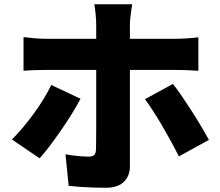

<svg xmlns="http://www.w3.org/2000/svg" viewBox="-20 -831 1040 906"><path d="M604 -811Q603 -804 600 -786Q597 -768 595 -748Q593 -728 593 -714Q593 -683 593 -646Q593 -609 593 -572Q593 -535 593 -503Q593 -483 593 -448Q593 -413 593 -369.5Q593 -326 593 -279Q593 -232 593 -187.5Q593 -143 593 -106.5Q593 -70 593 -47Q593 -1 564.5 27Q536 55 478 55Q448 55 418.5 54Q389 53 360.5 51Q332 49 304 46L289 -103Q321 -97 350.5 -94.5Q380 -92 398 -92Q417 -92 424.5 -99.5Q432 -107 433 -126Q433 -133 433.5 -160Q434 -187 434 -225.5Q434 -264 434 -307.5Q434 -351 434 -391Q434 -431 434 -461Q434 -491 434 -503Q434 -521 434 -559Q434 -597 434 -640Q434 -683 434 -715Q434 -736 431 -766.5Q428 -797 425 -811ZM91 -656Q114 -653 142.5 -650.5Q171 -648 194 -648Q207 -648 243 -648Q279 -648 329 -648Q379 -648 437 -648Q495 -648 553.5 -648Q612 -648 663.5 -648Q715 -648 753 -648Q791 -648 808 -648Q831 -648 863 -650Q895 -652 916 -655V-497Q891 -499 861 -500Q831 -501 809 -501Q792 -501 754.5 -501Q717 -501 665.5 -501Q614 -501 556 -501Q498 -501 440 -501Q382 -501 331.5 -501Q281 -501 245 -501Q209 -501 194 -501Q172 -501 142.5 -500Q113 -499 91 -497ZM360 -365Q342 -331 317.5 -291.5Q293 -252 265.5 -212.5Q238 -173 212.5 -139.5Q187 -106 167 -84L36 -173Q61 -197 87 -228Q113 -259 138 -293Q163 -327 184.5 -362Q206 -397 222 -430ZM796 -435Q815 -411 838 -377.5Q861 -344 885 -306.5Q909 -269 930 -233.5Q951 -198 966 -171L824 -93Q807 -127 786.5 -164.5Q766 -202 744.5 -239Q723 -276 702 -308Q681 -340 664 -363Z"/></svg>

Font: Noto Sans SC Thin Black
Style: Regular
Weight: 900
Version: Version 2.004-H2;hotconv 1.0.118;makeotfexe 2.5.65603